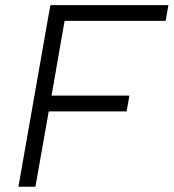

<svg xmlns="http://www.w3.org/2000/svg" viewBox="-20 -713 663 733"><path d="M50.3 0 161.6 -633.3 172.4 -693.4H623L612.3 -633.3H226.6L176.8 -348.1H474.1L463.4 -287.6H166L115.2 0Z"/></svg>

Font: Cascadia Code PL Light
Style: Italic
Weight: 300
Italic angle: -10°
Monospace: yes
Designer: Aaron Bell
Foundry: Saja Typeworks
Version: Version 2404.023; ttfautohint (v1.8.4)